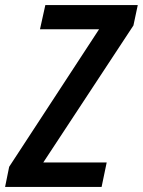

<svg xmlns="http://www.w3.org/2000/svg" viewBox="-50 -734 561 754"><path d="M-30 0H349L369 -96H120L474 -634L491 -714H128L107 -619H339L-14 -79Z"/></svg>

Font: Noto Sans Display SemiCondensed Medium
Style: Italic
Weight: 500
Width: 4
Italic angle: -12°
Designer: Monotype Design Team
Foundry: Monotype Imaging Inc.
Version: Version 1.900